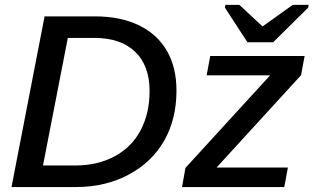

<svg xmlns="http://www.w3.org/2000/svg" viewBox="-20 -754 1264 774"><path d="M361.8 -688Q465.3 -688 539.3 -652.3Q613.3 -616.7 652.3 -550Q691.4 -483.4 691.4 -388.7Q691.4 -273.4 641.6 -186.5Q591.8 -99.6 498.3 -49.8Q404.8 0 287.1 0H26.4L159.7 -688ZM153.3 -86.9H283.2Q373 -86.9 441.4 -123.5Q509.8 -159.7 546.4 -228Q583 -296.4 583 -387.2Q583 -489.3 524.9 -545.2Q466.8 -601.1 360.8 -601.1H253.4ZM1140.6 -78.6 1126 0H713.9L727.5 -77.1L1068.8 -450.2H813L827.6 -528.3H1208L1193.8 -451.2L853 -78.6ZM1222.2 -723.1 1081.1 -583.5H977.5L886.7 -723.1L888.7 -734.4H944.8L1038.1 -647.9H1039.1L1160.2 -734.4H1224.1Z"/></svg>

Font: Arimo Medium
Style: Italic
Weight: 500
Italic angle: -12°
Designer: Steve Matteson
Foundry: Monotype Imaging Inc.
Version: Version 1.33